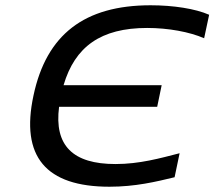

<svg xmlns="http://www.w3.org/2000/svg" viewBox="-20 -699 813 728"><path d="M754 -554 773 -643C721 -666 637 -679 551 -679C300 -679 156 -568 107 -337C57 -105 154 9 395 9C493 9 572 -10 642 -27L661 -118C587 -99 509 -77 418 -77C256 -77 185 -147 204 -294H576L593 -376H221C264 -522 362 -593 538 -593C618 -593 699 -578 754 -554Z"/></svg>

Font: LT Wave
Style: Italic
Weight: 400
Designer: Daniel Lyons
Version: Version 2.5 (Glyphs App)